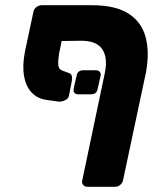

<svg xmlns="http://www.w3.org/2000/svg" viewBox="-20 -591 622 735"><path d="M280 -230Q259 -230 262 -252L273 -300Q276 -322 299 -322H347Q357 -322 362 -316Q367 -310 365 -300L354 -252Q351 -230 328 -230ZM216 -434 206 -385Q202 -361 203 -343.5Q204 -326 218 -321L245 -311Q253 -308 255 -300Q257 -292 255 -281L244 -225Q242 -213 228.5 -207Q215 -201 204 -202L155 -209Q123 -214 101 -237Q79 -260 72 -300.5Q65 -341 76 -396L108 -546Q110 -557 119.5 -564Q129 -571 139 -571H332Q421 -571 471 -539.5Q521 -508 537 -450.5Q553 -393 539 -315L451 99Q449 109 440.5 116.5Q432 124 421 124H314Q304 124 298 116.5Q292 109 295 99L382 -315Q393 -372 370.5 -404Q348 -436 287 -435Z"/></svg>

Font: Rubik
Style: Bold Italic
Weight: 700
Italic angle: -12°
Designer: Hubert and Fischer
Foundry: Hubert and Fischer
Version: Version 2.300;gftools[0.9.30]